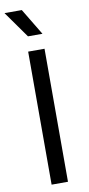

<svg xmlns="http://www.w3.org/2000/svg" viewBox="-102 -966 464 1005"><g transform="rotate(-10 130.5 -463.5)"><path d="M87 0V-707H174V0ZM100 -786 0 -927H92L177 -786Z"/></g></svg>

Font: Onest
Style: Regular
Weight: 400
Designer: Dmitri Voloshin, Andrey Kudryavtsev
Foundry: Dmitri Voloshin, Andrey Kudryavtsev
Version: Version 1.000;gftools[0.9.33]